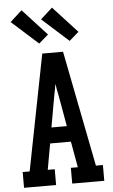

<svg xmlns="http://www.w3.org/2000/svg" viewBox="-64 -1027 627 1068"><g transform="rotate(-5 250.0 -492.5)"><path d="M26 0V-88H65L192 -735H308L435 -88H474V0H295V-88H334L308 -233H192L166 -88H205V0ZM293 -321 263 -490Q259 -508 256 -525.5Q253 -543 250 -561Q247 -543 244 -525.5Q241 -508 237 -490L207 -321ZM350 -792 202 -925 268 -985 403 -838ZM180 -792 32 -925 98 -985 233 -838Z"/></g></svg>

Font: Iosevka Slab Semibold
Style: Regular
Weight: 600
Monospace: yes
Designer: Belleve Invis
Foundry: Belleve Invis
Version: Version 11.1.1; ttfautohint (v1.8.3)